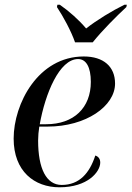

<svg xmlns="http://www.w3.org/2000/svg" viewBox="-20 -786 559 816"><path d="M299 -606H374C414 -656 475 -717 517 -756L519 -766H509C456 -740 392 -701 346 -665C316 -701 273 -739 234 -766H224L222 -756C248 -717 282 -655 299 -606ZM233 10C353 10 406 -56 406 -95C406 -111 398 -121 385 -125C361 -51 318 0 242 0C177 0 142 -69 142 -189C142 -207 144 -230 147 -248H182C346 -248 469 -335 469 -431C469 -503 420 -546 336 -546C142 -546 38 -345 38 -197C38 -58 126 10 233 10ZM176 -258H149C172 -387 232 -535 312 -535C346 -535 366 -501 366 -438C366 -328 294 -258 176 -258Z"/></svg>

Font: Noto Serif Display
Style: Italic
Weight: 400
Italic angle: -12°
Designer: Monotype Design Team
Foundry: Monotype Imaging Inc.
Version: Version 2.009